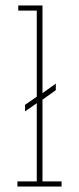

<svg xmlns="http://www.w3.org/2000/svg" viewBox="-20 -685 290 705"><path d="M44 0V-19H115V-306L72 -276V-300L115 -330V-646H47V-665H136V-343L185 -378V-354L136 -319V-19H206V0Z"/></svg>

Font: Inconsolata UltraCondensed ExtraLight
Style: Regular
Weight: 200
Width: 1
Monospace: yes
Designer: Raph Levien, Cyreal, Brenton Simpson
Foundry: Raph Levien, Cyreal, Google
Version: Version 3.100; ttfautohint (v1.8.4.7-5d5b)